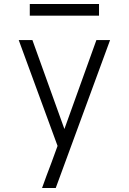

<svg xmlns="http://www.w3.org/2000/svg" viewBox="-20 -934 640 954"><path d="M189 0Q200 -31 211.5 -62Q223 -93 235 -124L266 -209L73 -735H141L300 -293L459 -735H527L257 0ZM128 -856V-914H472V-856Z"/></svg>

Font: Iosevka Aile Custom Light
Style: Regular
Weight: 300
Designer: Belleve Invis
Foundry: Belleve Invis
Version: Version 17.0.2; ttfautohint (v1.8.3)